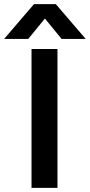

<svg xmlns="http://www.w3.org/2000/svg" viewBox="-75 -912 436 932"><path d="M90 -892H196L341 -723H224L143 -822L62 -723H-55ZM78 0V-674H204V0Z"/></svg>

Font: Hind SemiBold
Style: Regular
Weight: 600
Designer: Manushi Parikh, Satya Rajpurohit
Foundry: Indian Type Foundry
Version: Version 2.001;PS 1.0;hotconv 1.0.79;makeotf.lib2.5.61930; tt